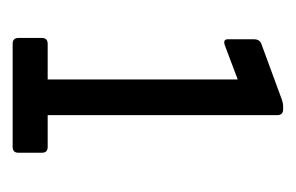

<svg xmlns="http://www.w3.org/2000/svg" viewBox="-100 -710 457 296"><g transform="rotate(90 128.0 -562.5)"><path d="M48 -354Q39 -354 39 -363V-399Q39 -408 48 -408H103V-701L50 -681Q41 -678 41 -686V-726Q41 -734 47 -737L134 -769Q137 -770 139.5 -770.5Q142 -771 145 -771H149Q158 -771 158 -762V-408H207Q216 -408 216 -399V-363Q216 -354 207 -354Z"/></g></svg>

Font: Sofia Sans Extra Condensed
Style: Regular
Weight: 400
Designer: Botio Nikoltchev, Ani Petrova
Foundry: lettersoup
Version: Version 4.101